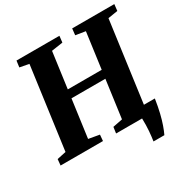

<svg xmlns="http://www.w3.org/2000/svg" viewBox="-204 -918 1236 1263"><g transform="rotate(-30 413.5 -287.0)"><path d="M603.5 168.5Q606 152 608.2 133.5Q610.5 115 612 94.2Q613.5 73.5 614.2 50Q615 26.5 614 0L582 -72H752.5Q743.5 -13.5 732.8 31Q722 75.5 710.2 109Q698.5 142.5 686 168.5ZM-5 0 -0.5 -46.5 67.5 -61 152 -681.5 82.5 -694.5 89 -743H415L409.5 -694.5L323.5 -681.5L286.5 -410H544L581 -682L506.5 -694L512 -743H832L826.5 -694L752.5 -682L668 -61L740.5 -46.5L735 0H416.5L423 -46.5L496.5 -61L535.5 -347H278L239 -61L321 -46.5L317 0Z"/></g></svg>

Font: Merriweather 36pt Black
Style: Italic
Weight: 900
Italic angle: -7.8°
Version: Version 2.101